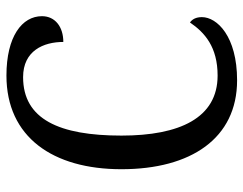

<svg xmlns="http://www.w3.org/2000/svg" viewBox="-102 -662 774 611"><g transform="rotate(-90 285.5 -357.0)"><path d="M335 10C475 10 536 -54 536 -102C536 -121 529 -133 519 -140C487 -93 441 -52 350 -52C215 -52 159 -173 159 -358C159 -556 211 -671 345 -671C429 -671 457 -606 457 -543C505 -543 539 -569 539 -611C539 -674 475 -724 350 -724C154 -724 52 -576 52 -358C52 -137 150 10 335 10Z"/></g></svg>

Font: Noto Serif Sinhala SemiCondensed
Style: Regular
Weight: 400
Width: 4
Designer: Jelle Bosma - Monotype Design Team
Foundry: Monotype Imaging Inc.
Version: Version 2.007